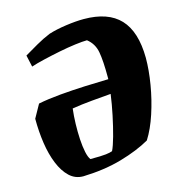

<svg xmlns="http://www.w3.org/2000/svg" viewBox="-102 -754 796 855"><g transform="rotate(-15 296.0 -326.0)"><path d="M178 12Q141 12 114.5 -13Q88 -38 70.5 -81Q53 -124 45 -178Q37 -232 37 -291L71 -352Q116 -361 172.5 -366Q229 -371 287.5 -373.5Q346 -376 397 -377V-387Q397 -462 389.5 -503Q382 -544 350 -569Q330 -569 295 -564.5Q260 -560 220 -552Q180 -544 144 -535.5Q108 -527 84 -519L72 -573Q99 -589 132 -608Q165 -627 197 -640Q232 -651 278 -657.5Q324 -664 360 -664Q472 -664 527 -605.5Q582 -547 583 -426Q583 -370 572 -304Q561 -238 540.5 -175.5Q520 -113 492 -69Q436 -37 356.5 -14Q277 9 178 12ZM228 -54Q280 -54 300 -56.5Q320 -59 330 -63Q340 -83 351.5 -124.5Q363 -166 373.5 -216Q384 -266 390 -311Q353 -308 302.5 -303.5Q252 -299 210 -292Q206 -259 205 -222Q204 -185 206 -151Q208 -117 213.5 -91Q219 -65 228 -54Z"/></g></svg>

Font: Albura ExtraBold
Style: Italic
Weight: 758
Italic angle: -7°
Designer: Mercedes Jáuregui
Foundry: Omnibus-Type Team
Version: Version 1.000; ttfautohint (v1.8.3)